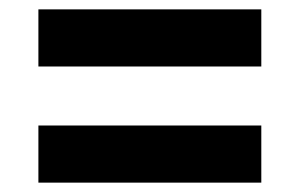

<svg xmlns="http://www.w3.org/2000/svg" viewBox="-20 -555 639 410"><path d="M62 -413V-535H538V-413ZM62 -165V-287H538V-165Z"/></svg>

Font: Montserrat
Style: Bold
Weight: 700
Designer: Julieta Ulanovsky
Foundry: Julieta Ulanovsky
Version: Version 9.000; ttfautohint (v1.8.4.7-5d5b)